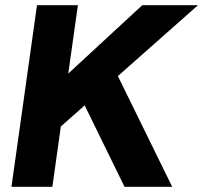

<svg xmlns="http://www.w3.org/2000/svg" viewBox="-20 -717 780 737"><path d="M24 0H181L213.5 -231.5L305 -312.5L458 0H641L432.5 -425L740 -697H526L242 -434.5L279 -697H122Z"/></svg>

Font: HK Grotesk Black
Style: Italic
Weight: 900
Italic angle: -16°
Designer: Alfredo Marco Pradil
Foundry: Hanken Design Co.
Version: Version 3.001;FEAKit 1.0